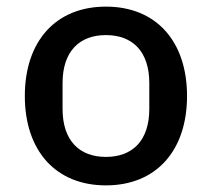

<svg xmlns="http://www.w3.org/2000/svg" viewBox="-20 -548 640 580"><path d="M300 12C452 12 545 -93 545 -258C545 -423 452 -528 300 -528C148 -528 55 -423 55 -258C55 -93 148 12 300 12ZM300 -74C220 -74 169 -123 169 -219V-297C169 -393 220 -442 300 -442C380 -442 431 -393 431 -297V-219C431 -123 380 -74 300 -74Z"/></svg>

Font: IBM Mono Medium
Style: Regular
Weight: 500
Monospace: yes
Designer: Mike Abbink, Paul van der Laan, Pieter van Rosmalen
Foundry: Bold Monday
Version: Version 2.3